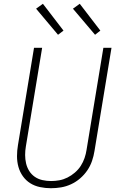

<svg xmlns="http://www.w3.org/2000/svg" viewBox="-20 -988 640 1016"><path d="M249 8Q220 8 191.5 2Q163 -4 140 -18.5Q117 -33 101 -55.5Q85 -78 77.5 -105Q70 -132 70 -161.5Q70 -191 75 -220L160 -735H203L117 -214Q113 -191 113 -168Q113 -145 118 -123.5Q123 -102 134.5 -83.5Q146 -65 164 -52.5Q182 -40 204.5 -35Q227 -30 250 -30Q272 -30 294 -34Q316 -38 337 -48.5Q358 -59 376.5 -75Q395 -91 407.5 -110.5Q420 -130 427.5 -152Q435 -174 438 -195L527 -735H570L480 -189Q476 -163 467 -136.5Q458 -110 442 -86.5Q426 -63 404 -44Q382 -25 356 -13Q330 -1 303 3.5Q276 8 249 8ZM483 -804 366 -942 402 -968 511 -826ZM287 -804 171 -942 207 -968 316 -826Z"/></svg>

Font: Iosevka XLt Ex Obl
Style: Regular
Weight: 200
Width: 7
Italic angle: -9°
Monospace: yes
Designer: Belleve Invis
Foundry: Belleve Invis
Version: Version 32.5.0; ttfautohint (v1.8.4)